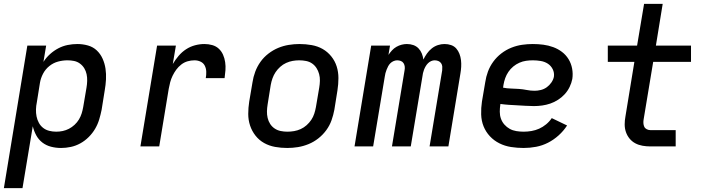

<svg xmlns="http://www.w3.org/2000/svg" viewBox="-26 -755 3646 990"><path d="M-6 215 115 -520H212L198 -436Q212 -458 232 -476Q252 -494 275 -506Q298 -518 323 -523Q348 -528 373 -528Q401 -528 427.5 -520.5Q454 -513 473 -495Q492 -477 503 -452.5Q514 -428 518 -401Q522 -374 520.5 -345.5Q519 -317 514 -289L498 -189Q493 -164 485.5 -139Q478 -114 464.5 -91Q451 -68 431.5 -48.5Q412 -29 388.5 -16Q365 -3 339.5 2.5Q314 8 289 8Q262 8 237 1.5Q212 -5 192.5 -20Q173 -35 161 -57Q149 -79 143 -104L90 215ZM264 -76Q281 -76 297.5 -79.5Q314 -83 329.5 -91Q345 -99 358.5 -111.5Q372 -124 381 -139Q390 -154 395 -170Q400 -186 403 -203L420 -303Q423 -320 423.5 -338Q424 -356 420.5 -372.5Q417 -389 408.5 -403Q400 -417 386.5 -427Q373 -437 356.5 -440.5Q340 -444 322 -444Q298 -444 273.5 -437.5Q249 -431 228.5 -414.5Q208 -398 196 -375Q184 -352 180 -328L164 -228Q160 -209 159.5 -190.5Q159 -172 162.5 -154.5Q166 -137 174.5 -121.5Q183 -106 196.5 -95.5Q210 -85 227.5 -80.5Q245 -76 264 -76Z M698 0 784 -520H881L865 -425Q878 -447 895 -467Q912 -487 933.5 -501Q955 -515 979.5 -521.5Q1004 -528 1028 -528Q1049 -528 1068.5 -522.5Q1088 -517 1102 -504Q1116 -491 1124 -473Q1132 -455 1135 -434.5Q1138 -414 1136.5 -393.5Q1135 -373 1132 -352H1035Q1038 -368 1037.5 -385Q1037 -402 1030 -416Q1023 -430 1008.5 -437Q994 -444 977 -444Q959 -444 941.5 -439Q924 -434 909 -422.5Q894 -411 883 -396Q872 -381 864 -364.5Q856 -348 851.5 -331Q847 -314 844 -297L795 0Z M1455 8Q1423 8 1392.5 2.5Q1362 -3 1336 -17.5Q1310 -32 1291.5 -55.5Q1273 -79 1263.5 -107.5Q1254 -136 1254 -167.5Q1254 -199 1259 -231L1276 -331Q1280 -358 1290 -385Q1300 -412 1317 -436Q1334 -460 1358 -478.5Q1382 -497 1408.5 -508Q1435 -519 1463 -523.5Q1491 -528 1518 -528Q1550 -528 1581 -522.5Q1612 -517 1637.5 -502.5Q1663 -488 1682 -464.5Q1701 -441 1710 -412.5Q1719 -384 1719 -352.5Q1719 -321 1714 -289L1698 -189Q1693 -162 1683.5 -135Q1674 -108 1656.5 -84Q1639 -60 1615.5 -41.5Q1592 -23 1565 -12Q1538 -1 1510.5 3.5Q1483 8 1455 8ZM1456 -76Q1473 -76 1490.5 -79Q1508 -82 1524.5 -89.5Q1541 -97 1555 -109.5Q1569 -122 1579 -137Q1589 -152 1594.5 -169Q1600 -186 1603 -203L1620 -303Q1623 -321 1623.5 -338.5Q1624 -356 1619.5 -373Q1615 -390 1606 -404Q1597 -418 1583.5 -427.5Q1570 -437 1552.5 -440.5Q1535 -444 1517 -444Q1500 -444 1483 -441Q1466 -438 1449.5 -430.5Q1433 -423 1419 -410.5Q1405 -398 1395 -383Q1385 -368 1379 -351Q1373 -334 1370 -317L1354 -217Q1351 -199 1350.5 -181.5Q1350 -164 1354 -147Q1358 -130 1367 -116Q1376 -102 1390 -92.5Q1404 -83 1421 -79.5Q1438 -76 1456 -76Z M1802 0 1888 -520H1985L1977 -472Q1985 -484 1995 -495Q2005 -506 2018 -513.5Q2031 -521 2045 -524.5Q2059 -528 2072 -528Q2072 -528 2072 -528Q2072 -528 2072 -528Q2090 -528 2105.5 -522.5Q2121 -517 2132 -505.5Q2143 -494 2149 -479Q2155 -464 2157 -448Q2165 -464 2175.5 -479Q2186 -494 2200.5 -505.5Q2215 -517 2232 -522.5Q2249 -528 2266 -528Q2266 -528 2266 -528Q2266 -528 2266 -528Q2284 -528 2300 -522.5Q2316 -517 2326.5 -505Q2337 -493 2343 -477.5Q2349 -462 2351 -445Q2353 -428 2352 -410.5Q2351 -393 2348 -376L2286 0H2189L2254 -392Q2255 -402 2254.5 -411.5Q2254 -421 2248.5 -429Q2243 -437 2234 -440.5Q2225 -444 2215 -444Q2206 -444 2197 -440Q2188 -436 2181 -429Q2174 -422 2169 -413.5Q2164 -405 2160.5 -396Q2157 -387 2155 -378Q2153 -369 2152 -360L2092 0H1995L2060 -392Q2062 -402 2061 -411.5Q2060 -421 2055 -429Q2050 -437 2041 -440.5Q2032 -444 2022 -444Q2013 -444 2003.5 -440Q1994 -436 1987 -429Q1980 -422 1975.5 -413.5Q1971 -405 1967.5 -396Q1964 -387 1961.5 -378Q1959 -369 1958 -360L1898 0Z M2674 8Q2641 8 2609 3Q2577 -2 2549 -16Q2521 -30 2500 -52.5Q2479 -75 2467.5 -103.5Q2456 -132 2455 -165Q2454 -198 2459 -231L2476 -331Q2480 -359 2490 -386Q2500 -413 2517.5 -437Q2535 -461 2559 -479.5Q2583 -498 2610.5 -509Q2638 -520 2666 -524Q2694 -528 2721 -528Q2749 -528 2775.5 -524.5Q2802 -521 2826.5 -512Q2851 -503 2871.5 -487.5Q2892 -472 2905.5 -450Q2919 -428 2924 -401.5Q2929 -375 2925 -348Q2921 -327 2911 -306.5Q2901 -286 2886 -269.5Q2871 -253 2851.5 -240.5Q2832 -228 2811.5 -221Q2791 -214 2769.5 -211Q2748 -208 2727 -208Q2705 -208 2683.5 -209.5Q2662 -211 2640.5 -212Q2619 -213 2597 -214.5Q2575 -216 2554 -219V-217Q2551 -198 2551 -179Q2551 -160 2557 -143Q2563 -126 2575 -112.5Q2587 -99 2602.5 -90.5Q2618 -82 2636.5 -79Q2655 -76 2674 -76Q2694 -76 2714.5 -79.5Q2735 -83 2754 -91.5Q2773 -100 2790 -114Q2807 -128 2819 -146L2898 -108Q2880 -80 2854.5 -57Q2829 -34 2799.5 -19Q2770 -4 2738 2Q2706 8 2674 8ZM2731 -287Q2746 -287 2762.5 -291Q2779 -295 2793 -305Q2807 -315 2817 -329.5Q2827 -344 2830 -359Q2833 -380 2824 -398Q2815 -416 2799 -426.5Q2783 -437 2762.5 -440.5Q2742 -444 2722 -444Q2704 -444 2686.5 -441.5Q2669 -439 2652 -431.5Q2635 -424 2620.5 -412Q2606 -400 2595.5 -384.5Q2585 -369 2579 -352Q2573 -335 2570 -317L2568 -303Q2588 -299 2608.5 -298.5Q2629 -298 2649.5 -296.5Q2670 -295 2690 -291Q2710 -287 2731 -287Z M3328 0Q3307 0 3287 -3.5Q3267 -7 3250 -16Q3233 -25 3220.5 -40Q3208 -55 3201.5 -74Q3195 -93 3195 -113.5Q3195 -134 3199 -155L3245 -436H3108V-520H3259L3295 -735H3391L3356 -520H3537V-436H3342L3293 -141Q3291 -131 3291.5 -120.5Q3292 -110 3296 -101.5Q3300 -93 3309 -88.5Q3318 -84 3328 -84H3458V0Z"/></svg>

Font: Iosevka SS04 Medium Extended
Style: Italic
Weight: 500
Width: 7
Italic angle: -9°
Monospace: yes
Designer: Belleve Invis
Foundry: Belleve Invis
Version: Version 19.0.0; ttfautohint (v1.8.4)